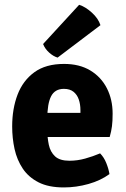

<svg xmlns="http://www.w3.org/2000/svg" viewBox="-20 -786 537 820"><path d="M127 -201V-304H323.5V-315.5Q323.5 -340.5 316.5 -361Q309.5 -381.5 294 -394Q278.5 -406.5 253 -406.5Q214.5 -406.5 198.2 -374.8Q182 -343 182 -279V-234Q182 -198 188.5 -167.5Q195 -137 215.2 -118.2Q235.5 -99.5 276.5 -99.5Q310.5 -99.5 343.8 -108.8Q377 -118 407.5 -131Q424 -114.5 434 -89.5Q444 -64.5 447.5 -42.5Q410 -15 357.8 -0.2Q305.5 14.5 252.5 14.5Q187.5 14.5 144.8 -7.2Q102 -29 77.2 -66Q52.5 -103 42.2 -149.5Q32 -196 32 -246Q32 -321.5 55 -381.8Q78 -442 126.8 -477.5Q175.5 -513 253.5 -513Q319.5 -513 365.8 -485Q412 -457 436.5 -409Q461 -361 461 -300.5Q461 -268.5 458.2 -247Q455.5 -225.5 448.5 -201ZM318 -765.5Q345 -757 372.5 -732Q400 -707 409 -678.5L226 -540Q207.5 -545.5 189.8 -561.5Q172 -577.5 164 -598Z"/></svg>

Font: Signika Negative
Style: Bold
Weight: 700
Designer: Anna Giedry
Foundry: Anna Giedry
Version: Version 2.001